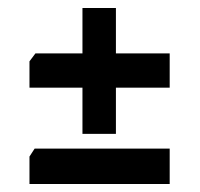

<svg xmlns="http://www.w3.org/2000/svg" viewBox="-20 -598 502 482"><path d="M187 -262V-378H54V-444L69 -464H187V-578H271V-464H406V-378H271V-262ZM54 -136V-205L67 -225H406V-136Z"/></svg>

Font: Kreon Medium
Style: Regular
Weight: 500
Version: Version 2.002